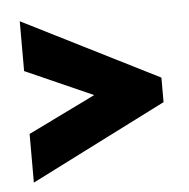

<svg xmlns="http://www.w3.org/2000/svg" viewBox="-39 -539 492 499"><g transform="rotate(-5 207.0 -289.5)"><path d="M30 -79V-206L206 -292L30 -370V-500L384 -322V-258Z"/></g></svg>

Font: Stick No Bills ExtraBold
Style: Regular
Weight: 800
Version: Version 2.000